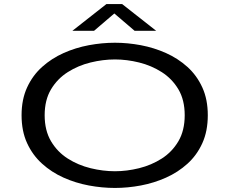

<svg xmlns="http://www.w3.org/2000/svg" viewBox="-20 -917 1140 948"><path d="M547.5 11Q484 11 418.5 -1.2Q353 -13.5 293.8 -40Q234.5 -66.5 187.8 -108.8Q141 -151 113.8 -210.2Q86.5 -269.5 86.5 -348Q86.5 -426 113.8 -485.2Q141 -544.5 187.8 -586.5Q234.5 -628.5 293.8 -655Q353 -681.5 418.5 -693.8Q484 -706 547.5 -706Q610.5 -706 675.5 -693.8Q740.5 -681.5 799.8 -655Q859 -628.5 905.5 -586.5Q952 -544.5 979 -485.2Q1006 -426 1006 -348Q1006 -269.5 979 -210Q952 -150.5 905.5 -108.5Q859 -66.5 799.8 -40Q740.5 -13.5 675.5 -1.2Q610.5 11 547.5 11ZM547.5 -71.5Q606 -71.5 666.8 -86.5Q727.5 -101.5 778.5 -134Q829.5 -166.5 860.8 -219.5Q892 -272.5 892 -348Q892 -423.5 860.8 -476Q829.5 -528.5 778.5 -561Q727.5 -593.5 666.8 -608.5Q606 -623.5 547.5 -623.5Q488.5 -623.5 427.2 -608.5Q366 -593.5 314.8 -561Q263.5 -528.5 232 -476Q200.5 -423.5 200.5 -348Q200.5 -272.5 232 -219.5Q263.5 -166.5 314.8 -134Q366 -101.5 427.2 -86.5Q488.5 -71.5 547.5 -71.5ZM337.5 -765 505.5 -897H583L751 -765H644.5L544.5 -850.5L444.5 -765Z"/></svg>

Font: Trispace Expanded
Style: Regular
Weight: 400
Width: 7
Designer: Tyler Finck
Foundry: Etcetera Type Company
Version: Version 1.210; ttfautohint (v1.8.3)